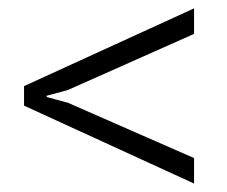

<svg xmlns="http://www.w3.org/2000/svg" viewBox="-20 -496 539 456"><path d="M90.8 -268.6V-265.6L141.1 -252L440.9 -120.6V-60.1L37.1 -245.1V-291.5L440.9 -476.1V-415.5L141.1 -282.2Z"/></svg>

Font: Suwannaphum Light
Style: Regular
Weight: 300
Designer: Danh Hong
Version: Version 8.002; ttfautohint (v1.8.3)